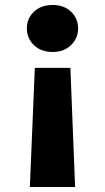

<svg xmlns="http://www.w3.org/2000/svg" viewBox="-20 -591 422 772"><path d="M100 161 120 -318H263L282 161ZM192 -571Q237 -571 265.5 -544Q294 -517 294 -477Q294 -437 265.5 -409.5Q237 -382 192 -382Q145 -382 116.5 -409.5Q88 -437 88 -477Q88 -517 116.5 -544Q145 -571 192 -571Z"/></svg>

Font: Parkinsans Light
Style: Bold
Weight: 700
Version: Version 1.000